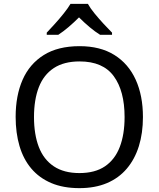

<svg xmlns="http://www.w3.org/2000/svg" viewBox="-20 -964 821 994"><path d="M720 -358Q720 -275 699 -207.5Q678 -140 636.5 -91Q595 -42 533.5 -16Q472 10 391 10Q307 10 245 -16.5Q183 -43 142 -91.5Q101 -140 81 -208Q61 -276 61 -359Q61 -469 97 -551Q133 -633 206.5 -679Q280 -725 392 -725Q499 -725 572 -679.5Q645 -634 682.5 -551.5Q720 -469 720 -358ZM156 -358Q156 -268 181 -203Q206 -138 258.5 -103Q311 -68 391 -68Q472 -68 523.5 -103Q575 -138 600 -203Q625 -268 625 -358Q625 -493 569 -569.5Q513 -646 392 -646Q311 -646 258.5 -611.5Q206 -577 181 -512.5Q156 -448 156 -358ZM435 -944Q447 -922 469.5 -894.5Q492 -867 516.5 -840.5Q541 -814 560 -795V-784H498Q472 -800 444 -823.5Q416 -847 389 -874Q362 -847 335 -824Q308 -801 282 -784H222V-795Q241 -815 264.5 -841Q288 -867 310 -894.5Q332 -922 345 -944Z"/></svg>

Font: Noto Sans Tamil
Style: Regular
Weight: 400
Designer: Jelle Bosma - Monotype Design Team
Foundry: Monotype Imaging Inc.
Version: Version 2.003